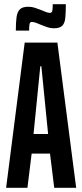

<svg xmlns="http://www.w3.org/2000/svg" viewBox="-20 -890 389 910"><path d="M9 0 97 -688H252L341 0H237L217 -162H130L110 0ZM139 -255H208L176 -576H171ZM55 -745Q55 -784 58.5 -809Q62 -834 74.5 -846Q87 -858 114 -858Q131 -858 145.5 -853Q160 -848 176 -842Q187 -837 198 -833Q209 -829 217 -829Q226 -829 228 -839Q230 -849 230 -870H292Q292 -830 289.5 -805Q287 -780 275 -768Q263 -756 235 -756Q219 -756 204.5 -761Q190 -766 175 -772Q164 -777 152 -781.5Q140 -786 131 -786Q122 -786 120 -776Q118 -766 118 -745Z"/></svg>

Font: Saira UltraCondensed
Style: Bold
Weight: 700
Width: 1
Designer: Hector Gatti with collaboration of the Omnibus-Type team
Foundry: Omnibus-Type
Version: Version 1.101